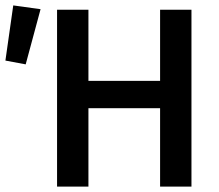

<svg xmlns="http://www.w3.org/2000/svg" viewBox="-36 -690 811 710"><path d="M175 0V-654H291V-391H556V-654H672V0H556V-290H291V0ZM59 -452 -16 -466 13 -670 114 -656Z"/></svg>

Font: Source Sans Pro SemiBold
Style: Regular
Weight: 600
Designer: Paul D. Hunt
Foundry: Adobe Systems Incorporated
Version: Version 2.045;hotconv 1.0.109;makeotfexe 2.5.65596